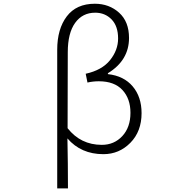

<svg xmlns="http://www.w3.org/2000/svg" viewBox="-20 -828 1040 1047"><path d="M292 199.2V-556.6Q292 -669.9 344.2 -738.8Q396.5 -807.6 497.1 -807.6Q575.2 -807.6 629.4 -758.8Q683.6 -710 683.6 -621.1Q683.6 -499 568.4 -428.7V-423.8Q655.3 -414.1 703.6 -356.9Q752 -299.8 752 -210.9Q752 -111.3 690.9 -49.3Q629.9 12.7 543.9 12.7Q421.9 12.7 347.7 -73.2Q350.6 66.4 350.6 199.2ZM535.2 -38.1Q602.5 -38.1 647 -85.9Q691.4 -133.8 691.4 -212.9Q691.4 -290 647.5 -337.4Q603.5 -384.8 518.6 -384.8Q487.3 -384.8 457 -377.9L447.3 -425.8Q536.1 -445.3 580.1 -500Q624 -554.7 624 -618.2Q624 -685.5 588.4 -722.2Q552.7 -758.8 499 -758.8Q429.7 -758.8 389.6 -703.1Q349.6 -647.5 349.6 -543Q348.6 -405.3 348.6 -128.9Q419.9 -38.1 535.2 -38.1Z"/></svg>

Font: Gen Shin Gothic Monospace Light
Style: Regular
Weight: 300
Designer: [Source Han Sans]
Ryoko NISHIZUKA  (kana & ideographs); Paul D. Hunt (Latin, Greek & Cyrillic); Wenlong ZHANG  (bopomofo
Version: Version 1.002.20150607